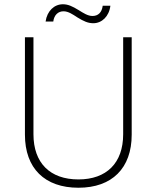

<svg xmlns="http://www.w3.org/2000/svg" viewBox="-20 -875 735 901"><path d="M350 -827C319 -846 299 -855 275 -855C235 -855 201 -824 194 -774H230C234 -805 253 -822 278 -822C300 -822 321 -808 342 -794C373 -775 393 -766 418 -766C458 -766 492 -798 498 -848H462C458 -816 440 -800 414 -800C392 -800 371 -814 350 -827ZM348 6C506 6 598 -86 598 -243V-700H558V-245C558 -110 480 -33 348 -33C215 -33 137 -110 137 -245V-700H97V-243C97 -85 190 6 348 6Z"/></svg>

Font: Fixel Text ExtraLight
Style: Regular
Weight: 200
Width: 4
Designer: AlfaBravo + MacPaw
Foundry: Kyrylo Tkachov, Marchela Mozhyna, Serhii Makarenko, Maria Weinstein, Zakhar Kryvoshyya
Version: Version 1.211